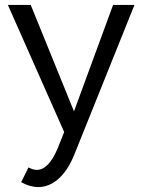

<svg xmlns="http://www.w3.org/2000/svg" viewBox="-20 -542 585 781"><path d="M66 199 96 139Q105 144 113.5 146.5Q122 149 130 149Q154 149 175.5 126.5Q197 104 216 58L241 -5L12 -522H105L281 -89L440 -522H527L283 85Q265 130 242 159.5Q219 189 192 204Q165 219 136 219Q119 219 101.5 214Q84 209 66 199Z"/></svg>

Font: YasnoRaleway Medium
Style: Regular
Weight: 500
Designer: Matt McInerney, Pablo Impallari, Rodrigo Fuenzalida
Foundry: Matt McInerney, Pablo Impallari, Rodrigo Fuenzalida
Version: Version 4.026